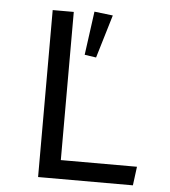

<svg xmlns="http://www.w3.org/2000/svg" viewBox="-52 -762 718 809"><g transform="rotate(5 307.5 -357.5)"><path d="M139 0V-706.2H228.2V-79.5H550.3L540 0ZM314.9 -714.9 393.3 -705.6 338.5 -523.1 289.7 -530.3Z"/></g></svg>

Font: FiraCode Nerd Font
Style: Regular
Weight: 400
Designer: Carrois Corporate, Edenspiekermann AG, Nikita Prokopov
Foundry: Carrois Corporate, Edenspiekermann AG, Nikita Prokopov
Version: Version 6.002;Nerd Fonts 3.4.0